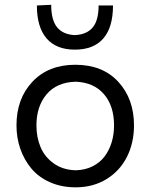

<svg xmlns="http://www.w3.org/2000/svg" viewBox="-20 -782 637 813"><path d="M296.9 -571.8Q218.3 -571.8 177.2 -619.4Q136.2 -667 136.2 -758.8L196.8 -761.7Q196.8 -696.8 221.9 -666.3Q247.1 -635.7 296.9 -633.3Q347.2 -635.7 372.3 -665.5Q397.5 -695.3 397.5 -758.8H458.5Q458.5 -666.5 417.5 -619.1Q376.5 -571.8 296.9 -571.8ZM300.3 11.2Q240.7 11.2 192.4 -10Q144 -31.2 113.3 -67.9Q82.5 -104.5 66.2 -151.4Q49.8 -198.2 49.8 -251Q49.8 -364.3 117.4 -436Q185.1 -507.8 298.8 -507.8Q414.6 -507.8 481 -435.5Q547.4 -363.3 547.4 -251Q547.4 -177.2 517.6 -117.9Q487.8 -58.6 431.2 -23.7Q374.5 11.2 300.3 11.2ZM300.3 -61Q340.8 -62 372.3 -77.9Q403.8 -93.8 423.3 -120.1Q442.9 -146.5 452.9 -179.7Q462.9 -212.9 462.9 -251Q462.9 -334 419.9 -383.5Q377 -433.1 300.3 -436Q220.2 -433.6 177.2 -382.6Q134.3 -331.5 134.3 -251Q134.3 -200.2 151.9 -158.7Q169.4 -117.2 207.8 -89.8Q246.1 -62.5 300.3 -61Z"/></svg>

Font: Commissioner Flair
Style: Regular
Weight: 400
Designer: Kostas Bartsokas
Foundry: Kostas Bartsokas
Version: Version 1.000